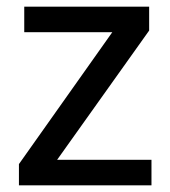

<svg xmlns="http://www.w3.org/2000/svg" viewBox="-20 -558 513 578"><path d="M436 0H37V-64L318 -461H53V-538H429V-466L152 -77H436Z"/></svg>

Font: Noto Sans New Tai Lue Medium
Style: Regular
Weight: 500
Version: Version 2.003